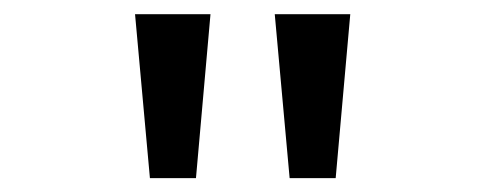

<svg xmlns="http://www.w3.org/2000/svg" viewBox="-20 -720 690 271"><path d="M191.6 -468.6 170.6 -700H277.1L256.6 -468.6ZM388.8 -468.6 367.8 -700H474.4L453.8 -468.6Z"/></svg>

Font: Trispace Thin
Style: Regular
Weight: 100
Designer: Tyler Finck
Foundry: Etcetera Type Company
Version: Version 1.210